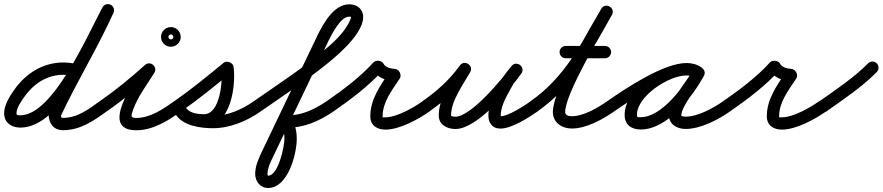

<svg xmlns="http://www.w3.org/2000/svg" viewBox="-42 -594 4303 936"><path d="M336.7 -280C336.7 -280 336.7 -280 336.7 -280C313.2 -286.2 291.4 -289.4 266.9 -289.4C167.5 -289.4 83.8 -236.3 27.5 -156.3C4.7 -124 -21.8 -82.3 -21.8 -41.2C-21.8 4.7 14.7 28.1 57 28.1C258.5 28.1 422.4 -365.6 510.4 -529.8C518.3 -544.4 512.8 -562.6 498.2 -570.4C483.6 -578.3 465.4 -572.8 457.6 -558.2C457.6 -558.2 457.6 -558.2 457.6 -558.2C382.8 -418.9 215.8 -31.9 57 -31.9C49 -31.9 38.2 -31.3 38.2 -41.2C38.2 -67.8 62.1 -101.2 76.5 -121.7C121.6 -185.7 187 -229.4 266.9 -229.4C286.2 -229.4 302.9 -226.9 321.3 -222C337.3 -217.8 353.8 -227.3 358 -243.3C362.2 -259.3 352.7 -275.8 336.7 -280ZM496.3 -571.3C481.2 -578.2 463.5 -571.4 456.7 -556.3C378.8 -383.7 278.4 -221.4 198 -49.7C197.8 -49.3 197 -46.3 196.4 -43.4C195.7 -40.4 195.1 -37.5 195.1 -37C195.1 5.9 218.3 40.7 264.6 40.7C350.3 40.7 414.5 -5.1 480.5 -52.6C494 -62.3 497 -81.1 487.4 -94.5C477.7 -108 458.9 -111 445.5 -101.4C445.5 -101.4 445.5 -101.4 445.5 -101.4C390.6 -61.9 336.1 -19.3 264.6 -19.3C253.9 -19.3 255.1 -27.6 255.1 -37C255.1 -37.5 254.3 -34.1 253.6 -30.7C252.8 -27.2 252.1 -23.8 252.3 -24.3C332.8 -196.2 433.4 -358.8 511.3 -531.7C518.2 -546.8 511.4 -564.5 496.3 -571.3Z M480 -52.3C480 -52.3 480 -52.3 480 -52.3C558.2 -106.3 634.6 -169.2 705.1 -232.7C717.8 -244.2 710.9 -261 698.6 -271.3C686.2 -281.6 668.4 -285.3 659.4 -270.7C616.7 -201.3 438.1 41 622 41C705.8 41 777.2 -5.9 843.3 -52.5C856.8 -62 860.1 -80.7 850.5 -94.3C841 -107.8 822.3 -111.1 808.7 -101.5C808.7 -101.5 808.7 -101.5 808.7 -101.5C754 -63 691.8 -19 622 -19C592.1 -19 597.6 -31.9 606.3 -57.1C628.7 -122.6 674.3 -180.3 710.6 -239.3C719.5 -253.9 714.5 -269.1 704 -277.9C693.6 -286.6 677.7 -288.8 664.9 -277.3C596.3 -215.5 522 -154.2 446 -101.7C432.3 -92.3 428.9 -73.6 438.3 -60C447.7 -46.3 466.4 -42.9 480 -52.3ZM782.5 -422.5C786.3 -426.3 792.1 -426 791 -426C789.9 -426 795.7 -426.3 799.5 -422.5C803.3 -418.7 803 -412.9 803 -414C803 -415.1 803.3 -409.3 799.5 -405.5C795.7 -401.7 789.9 -402 791 -402C792.1 -402 786.3 -401.7 782.5 -405.5C778.7 -409.3 779 -415.1 779 -414C779 -412.9 778.7 -418.7 782.5 -422.5ZM743 -414C743 -387.6 764.6 -366 791 -366C817.4 -366 839 -387.6 839 -414C839 -440.4 817.4 -462 791 -462C764.6 -462 743 -440.4 743 -414Z M843.1 -52.4C843.1 -52.4 843.1 -52.4 843.1 -52.4C927 -110.6 1007.3 -176.4 1086.1 -241.3C1094.1 -247.9 1081.2 -257.9 1066.7 -263.6C1052.1 -269.4 1035.9 -271 1037.2 -260.7C1044.3 -204.7 1033.2 -37.1 951.8 -37.1C924.6 -37.1 883.5 -42.1 866.5 -66.2C855 -82.6 837 -82.2 824.8 -73.5C812.5 -64.9 806 -48.1 817.5 -31.8C853.9 20.2 937.9 31.1 996.5 31.1C1079.5 31.1 1164.5 -4.8 1231.4 -52.6C1244.9 -62.2 1248 -81 1238.4 -94.4C1228.8 -107.9 1210 -111 1196.6 -101.4C1196.6 -101.4 1196.6 -101.4 1196.6 -101.4C1139.9 -60.9 1066.9 -28.9 996.5 -28.9C960.9 -28.9 889.3 -33.8 866.5 -66.2C855 -82.6 837 -82.2 824.8 -73.5C812.5 -64.9 806 -48.1 817.5 -31.8C846.9 10.1 903.4 22.9 951.8 22.9C1081.7 22.9 1109 -171 1096.8 -268.2C1095.5 -278.5 1087.3 -286.6 1077.4 -290.6C1067.5 -294.5 1055.9 -294.2 1047.9 -287.6C970.4 -223.8 891.4 -158.9 808.9 -101.6C795.3 -92.2 791.9 -73.5 801.4 -59.9C810.8 -46.3 829.5 -42.9 843.1 -52.4Z M1231.2 -52.4C1231.2 -52.4 1231.2 -52.4 1231.2 -52.4C1342 -129.8 1457.3 -205.1 1562 -290.8C1612.4 -331.9 1762.7 -460.1 1721.4 -540.3C1709.1 -564.3 1683.8 -573.4 1658.2 -572.9C1584.7 -571.4 1534.3 -479.2 1506.1 -422.3C1506.1 -422.3 1506.1 -422.2 1506.1 -422.1C1506 -422 1506 -421.9 1506 -421.9C1416.7 -235.2 1327.4 -48.5 1238 138.2C1221.1 173.6 1202 213.5 1202 253.5C1202 290.1 1226.6 322.4 1265.1 322.4C1361.6 322.4 1404.7 157.8 1404.7 82C1404.7 48.7 1397.4 10.2 1378.1 -17.8C1372.1 -26.6 1360.6 -14.9 1353.2 -0.9C1345.9 13.1 1342.7 29.2 1353.4 29.2C1441.4 29.2 1513.7 -3.2 1585.9 -52.2C1599.6 -61.5 1603.1 -80.2 1593.8 -93.9C1584.5 -107.6 1565.8 -111.1 1552.1 -101.8C1552.1 -101.8 1552.1 -101.8 1552.1 -101.8C1490.1 -59.7 1429.2 -30.8 1353.4 -30.8C1342.7 -30.8 1333.5 -23.4 1328.5 -13.9C1323.5 -4.3 1322.7 7.4 1328.7 16.2C1340.9 33.9 1344.7 61.2 1344.7 82C1344.7 119.1 1315.1 262.4 1265.1 262.4C1261.9 262.4 1262 255.2 1262 253.5C1262 223.6 1279.5 190.6 1292.2 164.1C1381.5 -22.6 1470.8 -209.4 1560.1 -396.1C1560.1 -396.1 1560.1 -396 1560 -395.9C1560 -395.8 1559.9 -395.7 1559.9 -395.7C1574.9 -426.1 1617.8 -512 1659.4 -512.9C1674.6 -513.2 1670.5 -509.6 1662.6 -491.5C1636.6 -431.3 1573.4 -377.6 1524.1 -337.2C1420.5 -252.5 1306.4 -178.1 1196.8 -101.6C1183.2 -92.1 1179.9 -73.4 1189.4 -59.8C1198.9 -46.2 1217.6 -42.9 1231.2 -52.4Z M1586.1 -52.4C1586.1 -52.4 1586.1 -52.4 1586.1 -52.4C1668 -109.2 1756.7 -175.7 1823.3 -250C1829.2 -256.5 1815 -262.2 1800.2 -264.2C1785.4 -266.3 1770.2 -264.7 1774.1 -256.8C1793.5 -217.3 1838.8 -200.3 1880.4 -198C1890.4 -197.5 1887.3 -213.3 1880.4 -227.2C1873.4 -241 1862.5 -252.9 1857 -244.5C1812.9 -177.7 1763.2 -111.1 1763.2 -27.1C1763.2 17.5 1795.8 37.9 1837.1 37.9C1906.2 37.9 1999.7 -13.3 2054.5 -52.6C2067.9 -62.3 2071 -81 2061.4 -94.5C2051.7 -107.9 2033 -111 2019.5 -101.4C1975.8 -70 1892.4 -22.1 1837.1 -22.1C1823.5 -22.1 1823.2 -20 1823.2 -27.1C1823.2 -97 1870.2 -155.7 1907 -211.5C1912.6 -219.9 1911.7 -231.2 1907 -240.6C1902.3 -250 1893.6 -257.4 1883.6 -258C1865.2 -258.9 1836.9 -264.9 1827.9 -283.2C1824 -291.1 1814.7 -296.1 1804.8 -297.5C1794.9 -298.8 1784.6 -296.6 1778.7 -290C1715.2 -219.2 1629.9 -155.8 1551.9 -101.6C1538.3 -92.2 1534.9 -73.5 1544.4 -59.9C1553.8 -46.3 1572.5 -42.9 1586.1 -52.4Z M2011.3 -60C2020.7 -46.4 2039.3 -42.9 2053 -52.3C2126.9 -103.1 2196.3 -166.4 2248.4 -239.6C2259.5 -255.1 2251.5 -271.4 2238.5 -279.7C2225.5 -288 2207.3 -288.3 2197.9 -271.8C2157.3 -200.5 2096.9 -115.7 2096.9 -31.7C2096.9 14.5 2137.4 34.9 2178.2 34.9C2284.1 34.9 2442 -154.8 2499.5 -235.6C2510.7 -251.5 2504.8 -268.1 2493 -277C2481.3 -285.8 2463.6 -286.9 2451.5 -271.7C2436.2 -252.4 2419.2 -233.3 2407 -211.9C2407 -211.9 2406.8 -211.7 2406.7 -211.5C2406.6 -211.3 2406.5 -211.1 2406.5 -211.1C2376.7 -155.2 2339 -95.6 2339 -30.3C2339 -18.6 2340.9 -6.8 2346.3 3.7C2346.3 3.7 2346.4 3.9 2346.5 4.1C2346.6 4.3 2346.8 4.5 2346.8 4.5C2357.1 23.2 2373 32.8 2398.4 32.8C2453.1 32.8 2538.1 -22.2 2581.2 -52.4C2594.8 -61.9 2598.1 -80.6 2588.6 -94.2C2579.1 -107.8 2560.4 -111.1 2546.8 -101.6C2546.8 -101.6 2546.8 -101.6 2546.8 -101.6C2515.6 -79.7 2436.4 -27.2 2398.4 -27.2C2387.2 -27.2 2404.9 -14.4 2399.2 -24.5C2399.2 -24.5 2399.4 -24.3 2399.5 -24.1C2399.6 -23.9 2399.7 -23.7 2399.7 -23.7C2399 -25.1 2399 -28.5 2399 -30.3C2399 -83.7 2434.9 -136.8 2459.5 -182.9C2459.5 -182.9 2459.4 -182.7 2459.3 -182.5C2459.2 -182.3 2459 -182.1 2459 -182.1C2469.7 -200.7 2485.1 -217.5 2498.5 -234.3C2510.6 -249.5 2504.2 -266.5 2492.1 -275.7C2479.9 -284.8 2461.8 -286.2 2450.5 -270.4C2408 -210.5 2254.5 -25.1 2178.2 -25.1C2173.5 -25.1 2156.9 -25.3 2156.9 -31.7C2156.9 -102.3 2215.4 -181.3 2250.1 -242.2C2259.5 -258.7 2252.3 -274.5 2240.1 -282.3C2227.9 -290.1 2210.6 -289.9 2199.6 -274.4C2151.5 -206.9 2087.1 -148.5 2019 -101.7C2005.4 -92.3 2001.9 -73.7 2011.3 -60Z M2580.2 -52.4C2580.2 -52.4 2580.2 -52.4 2580.2 -52.4C2752.3 -172.6 2840 -342.4 2941.1 -521.2C2951 -538.6 2942.8 -554.7 2929.8 -562.1C2916.7 -569.5 2898.7 -568.2 2888.9 -550.8C2834.1 -453.9 2653.2 -158.5 2653.2 -48.3C2653.2 3.6 2697.1 32.6 2745.3 32.6C2816.9 32.6 2897.3 -12.6 2954.2 -52.4C2967.8 -61.9 2971.1 -80.6 2961.6 -94.2C2952.1 -107.8 2933.4 -111.1 2919.8 -101.6C2873.9 -69.4 2803.5 -27.4 2745.3 -27.4C2731.3 -27.4 2713.2 -31.2 2713.2 -48.3C2713.2 -138.5 2895.1 -439.8 2941.1 -521.2C2951 -538.6 2942.8 -554.7 2929.8 -562.1C2916.7 -569.5 2898.7 -568.2 2888.9 -550.8C2792.6 -380.7 2709.7 -215.9 2545.8 -101.6C2532.2 -92.1 2528.9 -73.4 2538.4 -59.8C2547.9 -46.2 2566.6 -42.9 2580.2 -52.4ZM2716 -310C2716 -310 2716 -310 2716 -310C2779.7 -310 2843.3 -310 2907 -310C2923.6 -310 2937 -323.4 2937 -340C2937 -356.6 2923.6 -370 2907 -370C2907 -370 2907 -370 2907 -370C2843.3 -370 2779.7 -370 2716 -370C2699.4 -370 2686 -356.6 2686 -340C2686 -323.4 2699.4 -310 2716 -310Z M2912.4 -59.8C2921.9 -46.2 2940.6 -42.9 2954.2 -52.4C3026.1 -102.6 3215.9 -226.8 3304.6 -226.8C3317.7 -226.8 3331.7 -224.3 3342.6 -216.6C3358.1 -205.5 3374.4 -213.3 3382.8 -226.3C3391.2 -239.3 3391.5 -257.4 3375 -267C3351.3 -280.7 3331.3 -286.1 3303.3 -286.1C3184.9 -286.1 3003.1 -160.7 3003.1 -34.2C3003.1 14.6 3036 37.3 3081.7 37.3C3210.7 37.3 3333.4 -121.4 3389.3 -223.6C3398.9 -241.1 3390.6 -257.1 3377.4 -264.3C3364.3 -271.5 3346.3 -270 3336.7 -252.4C3301.3 -187.9 3219.3 -104.4 3219.3 -31.6C3219.3 13.2 3260.2 34.7 3300 34.7C3373.7 34.7 3460.4 -10.9 3519.3 -52.5C3532.8 -62.1 3536.1 -80.8 3526.5 -94.3C3516.9 -107.8 3498.2 -111.1 3484.7 -101.5C3484.7 -101.5 3484.7 -101.5 3484.7 -101.5C3436.6 -67.5 3360.4 -25.3 3300 -25.3C3296.9 -25.3 3279.3 -26.3 3279.3 -31.6C3279.3 -75.7 3363.5 -176.5 3389.3 -223.6C3398.9 -241.1 3390.6 -257.1 3377.4 -264.3C3364.2 -271.5 3346.3 -269.9 3336.7 -252.4C3293 -172.7 3183.9 -22.7 3081.7 -22.7C3067.5 -22.7 3063.1 -20.8 3063.1 -34.2C3063.1 -126.1 3219.2 -226.1 3303.3 -226.1C3321 -226.1 3330.6 -223.4 3345 -215C3361.4 -205.5 3377.3 -212.5 3385.2 -224.8C3393.1 -237 3392.9 -254.3 3377.4 -265.4C3356.3 -280.5 3330.3 -286.8 3304.6 -286.8C3193.2 -286.8 3008.6 -163.5 2919.8 -101.6C2906.2 -92.1 2902.9 -73.4 2912.4 -59.8Z M3519.1 -52.4C3519.1 -52.4 3519.1 -52.4 3519.1 -52.4C3601 -109.2 3689.7 -175.7 3756.3 -250C3762.2 -256.5 3748 -262.2 3733.2 -264.2C3718.4 -266.3 3703.2 -264.7 3707.1 -256.8C3726.5 -217.3 3771.8 -200.3 3813.4 -198C3823.4 -197.5 3820.3 -213.3 3813.4 -227.2C3806.4 -241 3795.5 -252.9 3790 -244.5C3745.9 -177.7 3696.2 -111.1 3696.2 -27.1C3696.2 17.5 3728.8 37.9 3770.1 37.9C3839.2 37.9 3932.7 -13.3 3987.5 -52.6C4000.9 -62.3 4004 -81 3994.4 -94.5C3984.7 -107.9 3966 -111 3952.5 -101.4C3908.8 -70 3825.4 -22.1 3770.1 -22.1C3756.5 -22.1 3756.2 -20 3756.2 -27.1C3756.2 -97 3803.2 -155.7 3840 -211.5C3845.6 -219.9 3844.7 -231.2 3840 -240.6C3835.3 -250 3826.6 -257.4 3816.6 -258C3798.2 -258.9 3769.9 -264.9 3760.9 -283.2C3757 -291.1 3747.7 -296.1 3737.8 -297.5C3727.9 -298.8 3717.6 -296.6 3711.7 -290C3648.2 -219.2 3562.9 -155.8 3484.9 -101.6C3471.3 -92.2 3467.9 -73.5 3477.4 -59.9C3486.8 -46.3 3505.5 -42.9 3519.1 -52.4Z M3945.5 -58.3C3955.1 -44.8 3973.9 -41.6 3987.4 -51.2C4071 -110.6 4160.3 -169.7 4232.4 -243C4244 -254.8 4243.8 -273.8 4232 -285.4C4220.2 -297 4201.2 -296.8 4189.6 -285C4189.6 -285 4189.6 -285 4189.6 -285C4120.1 -214.3 4033.3 -157.5 3952.6 -100.1C3939.1 -90.5 3935.9 -71.8 3945.5 -58.3Z"/></svg>

Font: FRB American Cursive
Style: Bold Italic
Weight: 700
Italic angle: -25°
Version: Version 2.0;Modular Font Editor K font №1